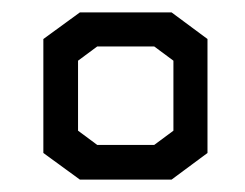

<svg xmlns="http://www.w3.org/2000/svg" viewBox="-20 -720 395 310"><path d="M257 -430H109L50 -473V-657L109 -700H257L315 -657V-473ZM260 -622 229 -645H137L106 -622V-509L137 -486H229L260 -509Z"/></svg>

Font: Turret Road ExtraBold
Style: Regular
Weight: 800
Designer: Noponies
Foundry: Noponies
Version: Version 1.001; ttfautohint (v1.8)